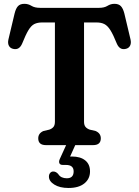

<svg xmlns="http://www.w3.org/2000/svg" viewBox="-20 -740 708 979"><path d="M185 -700H485Q511.5 -700 528 -710.2Q544.5 -720.5 563.5 -720.5Q585 -720.5 596.2 -708.8Q607.5 -697 614 -671.5L645.5 -539Q650 -519.5 643 -506.5Q636 -493.5 620 -490.5Q590 -484 575.5 -518Q557.5 -563 543 -586Q528.5 -609 512.2 -617.2Q496 -625.5 472 -625.5H408.5V-119.5Q408.5 -102 416 -93Q423.5 -84 437.5 -79L467.5 -72Q494 -60.5 494 -34.5Q494 0 454.5 0H214.5Q175 0 175 -34.5Q175 -60.5 201.5 -72L231.5 -79Q245.5 -84 252.8 -93Q260 -102 260 -119.5V-625.5H195Q171.5 -625.5 155.2 -617.5Q139 -609.5 125 -586.2Q111 -563 93 -518Q78.5 -484 48.5 -490.5Q32.5 -493.5 25.5 -506.5Q18.5 -519.5 23 -539L54.5 -671.5Q61 -697.5 72 -709Q83 -720.5 104.5 -720.5Q124 -720.5 140.5 -710.2Q157 -700 185 -700ZM321 -8.5H367.5L337.5 58Q342 58 346.5 58Q390 58 414.5 77.8Q439 97.5 439 134Q439 172 410.2 195.2Q381.5 218.5 329.5 218.5Q284.5 218.5 257 201.2Q229.5 184 229.5 160.5Q229.5 149 235.8 141.8Q242 134.5 251.5 134.5Q259.5 134.5 265.5 138Q271.5 141.5 276.5 147Q284 159 295.2 164Q306.5 169 320.5 169Q355.5 169 355.5 134Q355.5 101 316.5 101H300.5Q286.5 101 282.8 92.2Q279 83.5 285 70.5Z"/></svg>

Font: Fraunces 72pt SuperSoft SemiBold
Style: Regular
Weight: 600
Version: Version 1.000;[b76b70a41]